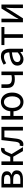

<svg xmlns="http://www.w3.org/2000/svg" viewBox="1874 -2412 550 4339"><g transform="rotate(-90 2149.5 -243.0)"><path d="M81.9 0V-486H268.9Q322.4 -486 362.5 -473.8Q402.7 -461.6 425.4 -434.4Q448.1 -407.1 448.1 -362.8Q448.1 -322.6 426.4 -296.3Q404.8 -270.1 367.2 -259.1V-255.5Q394.7 -249.8 417.7 -235.5Q440.7 -221.2 454.8 -197.8Q468.9 -174.5 468.9 -139.7Q468.9 -91.2 444.3 -60.3Q419.7 -29.4 376.5 -14.7Q333.2 0 276.6 0ZM162.8 -284.4H254.8Q315 -284.4 341 -303.6Q367 -322.7 367 -354.7Q367 -389.5 342 -408.4Q317 -427.3 260.5 -427.3H162.8ZM162.8 -58.7H267.8Q328.6 -58.7 357.6 -81Q386.6 -103.2 386.6 -143.7Q386.6 -180.5 355.2 -200.7Q323.9 -220.8 262.3 -220.8H162.8Z M590 0V-486.1H671.5V-286.1H774.1L822.4 -394.1Q842.2 -437.4 861.6 -458.9Q881 -480.5 902.7 -488Q924.3 -495.6 950.7 -495.6Q967.5 -495.6 979.5 -490.1L964.9 -413Q960.9 -415 957.3 -415.4Q953.7 -415.7 948.7 -415.7Q930.1 -415.7 913.7 -404.8Q897.3 -393.8 878.6 -351.5L837.1 -255.7L993.6 0H903.7L776.8 -219.1H671.5V0Z M1057.5 9.5Q1044.2 9.5 1034 7.4Q1023.9 5.4 1013.3 1.3L1028.7 -74.4Q1034 -73.4 1039.3 -71.9Q1044.5 -70.4 1050.9 -70.4Q1076.5 -70.4 1093.1 -94.5Q1109.8 -118.6 1115.7 -170.7Q1125.7 -249.2 1134.8 -328.2Q1143.8 -407.1 1153.1 -486.1H1451.6V0H1369.3V-419.1H1218.3Q1210.4 -352.4 1202.5 -284.8Q1194.6 -217.2 1186 -150.1Q1175.5 -70.5 1143.4 -30.5Q1111.2 9.5 1057.5 9.5Z M1616 0V-486.1H1698.3V-286.3H1821.1V-213.4H1698.3V0ZM2015.8 12Q1955 12 1906.5 -18.2Q1858.1 -48.5 1829.9 -105.6Q1801.8 -162.7 1801.8 -242.4Q1801.8 -322.8 1829.9 -380Q1858.1 -437.3 1906.5 -467.7Q1955 -498.1 2015.8 -498.1Q2074.1 -498.1 2121.8 -468Q2169.6 -438 2197.9 -380.8Q2226.3 -323.5 2226.3 -242.4Q2226.3 -161.9 2197.9 -105Q2169.6 -48.1 2121.8 -18.1Q2074.1 12 2015.8 12ZM2012.1 -56.5Q2051.9 -56.5 2080.9 -79.7Q2110 -102.9 2125.6 -144.8Q2141.3 -186.7 2141.3 -242.4Q2141.3 -298.1 2125.6 -340.3Q2110 -382.6 2080.9 -406.1Q2051.9 -429.6 2012.1 -429.6Q1972.4 -429.6 1942.5 -406.1Q1912.7 -382.6 1896.1 -340.3Q1879.6 -298.1 1879.6 -242.4Q1879.6 -186.7 1896.1 -144.8Q1912.7 -102.9 1942.5 -79.7Q1972.4 -56.5 2012.1 -56.5Z M2619.9 0V-193.8Q2594.3 -188.5 2576 -186Q2557.7 -183.6 2524.5 -183.6Q2463.4 -183.6 2420 -200.8Q2376.7 -217.9 2353.9 -255.5Q2331.2 -293 2331.2 -353V-486.1H2413.4V-353Q2413.4 -298.9 2444.1 -274.7Q2474.9 -250.6 2541 -250.6Q2563.3 -250.6 2581.2 -253.1Q2599.2 -255.5 2619.9 -260V-486.1H2702.2V0Z M2978.3 12Q2937.6 12 2905.2 -4.3Q2872.8 -20.5 2854.1 -51.5Q2835.4 -82.4 2835.4 -126.2Q2835.4 -208 2907.4 -250.2Q2979.4 -292.3 3134.7 -309Q3134.5 -339.5 3126 -367Q3117.5 -394.6 3095.5 -411.7Q3073.4 -428.9 3033.9 -428.9Q2992.1 -428.9 2955.1 -413.4Q2918 -397.9 2888.9 -379L2857 -435.4Q2879.3 -450.4 2909 -464.9Q2938.7 -479.4 2973.9 -488.7Q3009.1 -498 3048.1 -498Q3107.2 -498 3144.4 -473.3Q3181.6 -448.6 3199.2 -403.6Q3216.8 -358.6 3216.8 -297.7V0H3148.5L3142.1 -57.9H3138.8Q3103.7 -29.1 3063.8 -8.5Q3023.9 12 2978.3 12ZM3001.2 -56.5Q3036.6 -56.5 3068.1 -72.3Q3099.6 -88.1 3134.7 -118.9V-249.9Q3053 -240.4 3005.3 -224.5Q2957.6 -208.6 2937 -185.6Q2916.5 -162.7 2916.5 -131.5Q2916.5 -91.2 2941.3 -73.8Q2966.1 -56.5 3001.2 -56.5Z M3462.8 0V-419.1H3300V-486.1H3707.8V-419.1H3545V0Z M3815.9 0V-486H3896.2V-284.1Q3896.2 -244.1 3894 -198.9Q3891.7 -153.8 3887.9 -102.1H3891.9Q3906.3 -128.8 3923.5 -159.5Q3940.8 -190.2 3954.5 -212.2L4127.3 -486H4216.8V0H4136.5V-202.5Q4136.5 -241.3 4138.6 -286.7Q4140.8 -332.2 4144.8 -384.5H4140.8Q4127.1 -357 4109.8 -326.5Q4092.6 -296.1 4078.2 -273.1L3905.4 0Z"/></g></svg>

Font: Source Sans 3 Variable
Style: Regular
Weight: 200
Designer: Paul D. Hunt
Foundry: Adobe Systems Incorporated
Version: Version 3.026